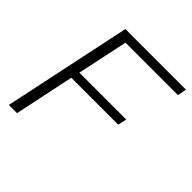

<svg xmlns="http://www.w3.org/2000/svg" viewBox="-174 -776 909 909"><g transform="rotate(45 280.5 -322.0)"><path d="M19 0 155 -644H561L552 -599H201L147 -344H461L451 -300H137L74 0Z"/></g></svg>

Font: Kanit ExtraLight
Style: Italic
Weight: 275
Italic angle: -12°
Designer: Katatrad Team
Foundry: CadsonDemak
Version: Version 2.000; ttfautohint (v1.8.3)